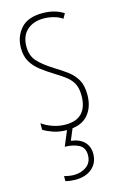

<svg xmlns="http://www.w3.org/2000/svg" viewBox="-120 -589 551 880"><g transform="rotate(-15 156.0 -148.5)"><path d="M278 -123Q278 -63 245.5 -26.5Q213 10 147 10Q110 10 81.5 0Q53 -10 36 -21V-52Q58 -36 87 -26Q116 -16 147 -16Q200 -16 225.5 -44.5Q251 -73 251 -125Q251 -160 240 -181.5Q229 -203 208 -219.5Q187 -236 157 -254Q123 -275 96.5 -295.5Q70 -316 54.5 -342.5Q39 -369 39 -408Q39 -461 72 -499Q105 -537 175 -537Q234 -537 275 -510L262 -487Q246 -499 222 -505.5Q198 -512 174 -512Q125 -512 95 -485Q65 -458 65 -407Q65 -364 89.5 -337Q114 -310 162 -280Q195 -260 221 -240.5Q247 -221 262.5 -194Q278 -167 278 -123ZM234 145Q234 188 204.5 214Q175 240 124 240Q115 240 102 238.5Q89 237 78 234V210Q103 217 124 217Q159 217 184 198.5Q209 180 209 145Q209 110 183 96Q157 82 116 81L150 0H176L150 62Q191 67 212.5 89Q234 111 234 145Z"/></g></svg>

Font: Noto Sans Hebrew ExtraCondensed Thin
Style: Regular
Weight: 100
Width: 2
Designer: Monotype Design Team
Foundry: Monotype Imaging Inc.
Version: Version 2.004; ttfautohint (v1.8.4.7-5d5b)